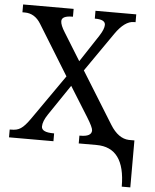

<svg xmlns="http://www.w3.org/2000/svg" viewBox="-61 -765 829 1026"><g transform="rotate(5 354.0 -252.0)"><path d="M409.2 -671.9H412.1C447.8 -671.9 465.8 -662.1 465.8 -643.1C465.8 -627.9 457.5 -607.4 440.9 -582L346.2 -438L255.9 -584C239.7 -609.4 231.9 -628.9 231.9 -643.1C231.9 -662.1 251 -671.9 289.1 -671.9H292V-713.9H21V-671.9H34.2C69.8 -671.9 98.6 -654.3 120.1 -619.1L285.2 -351.1L118.2 -111.8C77.1 -53.2 57.1 -42 14.2 -42H7.8V0H246.1V-42H243.2C199.7 -42 178.2 -52.2 178.2 -73.2C178.2 -91.8 187 -113.8 204.1 -139.2L314.9 -303.2L414.1 -144C436 -108.9 446.8 -85.9 446.8 -75.2C446.8 -53.2 426.8 -42 387.2 -42H381.8V0H477.1C579.6 0 630.9 69.8 630.9 210H676.8V-42H647C609.4 -43.5 575.7 -67.4 546.9 -113.8L375 -391.1L520 -600.1C553.2 -647.9 586.4 -671.9 619.1 -671.9H627.9V-713.9H409.2Z"/></g></svg>

Font: The Erased English
Style: Regular
Weight: 400
Designer: Monotype Design team + ligartures altered by 180 Amsterdam
Foundry: Monotype Imaging Inc.
Version: Version 1.030;Glyphs 3.1.2 (3151)